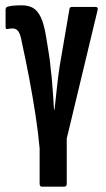

<svg xmlns="http://www.w3.org/2000/svg" viewBox="-20 -517 397 722"><path d="M138 185Q129 185 129 174V41Q124 -16 113.5 -85Q103 -154 89.5 -224.5Q76 -295 62 -359Q57 -388 49 -399Q41 -410 27 -410Q19 -410 9 -408Q5 -407 3 -409Q1 -411 1 -415V-480Q1 -490 9 -492Q20 -495 33 -496Q46 -497 62 -497Q86 -497 103.5 -487.5Q121 -478 133.5 -452Q146 -426 154 -375Q160 -339 164.5 -310Q169 -281 171 -255Q174 -234 176 -207Q178 -180 180 -153.5Q182 -127 183 -105H185Q187 -121 189 -141Q191 -161 193.5 -182.5Q196 -204 198.5 -226Q201 -248 204 -266L241 -482Q242 -491 250 -491H339Q350 -491 347 -479L231 4V174Q231 185 221 185Z"/></svg>

Font: Sofia Sans Extra Condensed
Style: Bold
Weight: 700
Designer: Botio Nikoltchev, Ani Petrova
Foundry: lettersoup
Version: Version 4.101